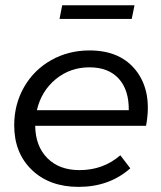

<svg xmlns="http://www.w3.org/2000/svg" viewBox="-20 -726 628 750"><path d="M287 4Q173.5 4 104.5 -62.2Q35.5 -128.5 35.5 -236.5Q35.5 -318.5 74 -385.8Q112.5 -453 180 -491Q247.5 -529 329.5 -529Q452.5 -529 513.8 -447.2Q575 -365.5 550.5 -234.5H117.5Q118.5 -155 165 -108.2Q211.5 -61.5 290.5 -61.5Q383.5 -61.5 450 -119.5L489 -68.5Q407 4 287 4ZM212.5 -652 223 -705.5H505.5L494.5 -652ZM329.5 -463Q254 -463 197.8 -416.8Q141.5 -370.5 124 -295.5H483Q484 -374.5 443.8 -418.8Q403.5 -463 329.5 -463Z"/></svg>

Font: Argentum Sans Light
Style: Italic
Weight: 300
Italic angle: -11.3°
Designer: Julieta Ulanovsky (font), Owen Earl (portions from Jones font), Cristiano Sobral (main changes and remaster)
Foundry: Julieta Ulanovsky (font), Owen Earl (portions from Jones font), Cristiano Sobral (main changes and remaster)
Version: Version 3.127